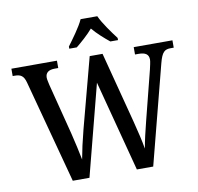

<svg xmlns="http://www.w3.org/2000/svg" viewBox="-97 -1032 1169 1133"><g transform="rotate(-10 488.0 -465.5)"><path d="M363 -784V-771H408C440 -797 481 -833 509 -866C536 -833 578 -796 609 -771H655V-784C626 -822 579 -886 559 -931H459C439 -886 391 -822 363 -784ZM83 -617 248 0H348L489 -545L632 0H730L883 -592C900 -658 917 -670 953 -670H971V-714H739V-670H760C801 -670 821 -657 821 -625C821 -612 814 -584 810 -566L736 -274C720 -211 708 -160 700 -113C692 -160 678 -219 661 -285L551 -707H474L363 -288C346 -223 333 -164 324 -114C315 -161 302 -218 288 -276L210 -581C207 -597 202 -614 202 -626C202 -655 221 -670 258 -670H279V-714H6V-670H18C54 -670 72 -659 83 -617Z"/></g></svg>

Font: Noto Serif Lao SemiCondensed Medium
Style: Regular
Weight: 500
Width: 4
Designer: Monotype Design Team
Foundry: Monotype Imaging Inc.
Version: Version 2.003